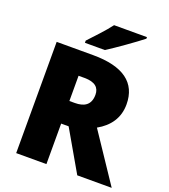

<svg xmlns="http://www.w3.org/2000/svg" viewBox="-163 -1043 1017 1158"><g transform="rotate(20 345.0 -463.5)"><path d="M579 -927H368C335 -882 273 -818 239 -781V-767H367C421 -801 531 -879 579 -917ZM311 -714H77V0H271V-260H319L469 0H690L482 -311C557 -353 602 -416 602 -503C602 -642 505 -714 311 -714ZM309 -567C378 -567 406 -539 406 -494C406 -427 364 -405 306 -405H271V-567Z"/></g></svg>

Font: Noto Sans UI Black
Style: Regular
Weight: 900
Designer: Monotype Design Team
Foundry: Monotype Imaging Inc.
Version: Version 1.901